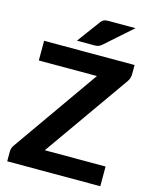

<svg xmlns="http://www.w3.org/2000/svg" viewBox="-135 -1019 877 1106"><g transform="rotate(15 303.5 -466.0)"><path d="M17.5 0ZM582.5 -725.5V-670.5Q582.5 -659 578.8 -647.2Q575 -635.5 568 -625.5L210 -117.5H572.5V0H17.5V-58.5Q17.5 -69 21 -79.2Q24.5 -89.5 31 -98L389.5 -608H43V-725.5ZM533 -932 371.5 -789Q366 -784.5 361 -781.8Q356 -779 350.8 -777.5Q345.5 -776 339.2 -775.5Q333 -775 325.5 -775H225.5L325.5 -910.5Q331 -918 336.2 -922.2Q341.5 -926.5 347.8 -928.8Q354 -931 362 -931.5Q370 -932 380.5 -932Z"/></g></svg>

Font: Lato Heavy
Style: Regular
Weight: 800
Designer: Lukasz Dziedzic
Foundry: tyPoland Lukasz Dziedzic
Version: Version 2.007; 2014-02-27